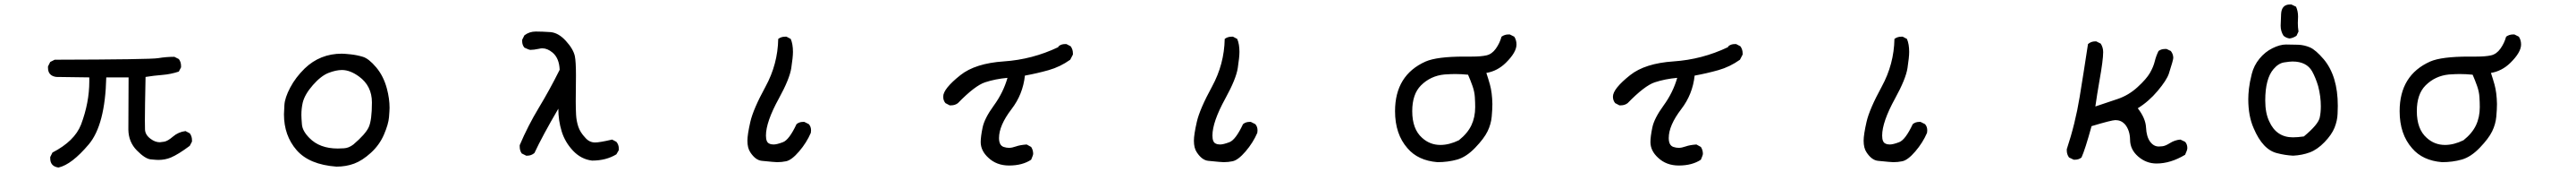

<svg xmlns="http://www.w3.org/2000/svg" viewBox="-20 -704 11540 769"><path d="M242 45Q205 40 205 4V-2L215 -22Q314 -73 343 -147Q380 -245 380 -340V-358L232 -360Q195 -365 195 -401V-407L205 -427L225 -437Q653 -438 688.5 -444Q724 -450 761 -450L781 -440Q791 -427 791 -409V-403L781 -384Q745 -372 707 -369Q669 -366 632 -360Q629 -219 629 -165Q629 -151 629.5 -126Q630 -101 655 -83Q675 -68 696 -68Q700 -68 715.5 -70.5Q731 -73 755 -93.5Q779 -114 811 -118L830 -108Q840 -95 840 -77V-71L830 -52Q779 -14 746 0Q720 11 689 11Q680 11 655 8.5Q630 6 593 -31.5Q556 -69 555 -124L556 -358H456Q451 -146 378 -59Q301 32 242 45Z M1487 41Q1365 32 1308.5 -33Q1252 -98 1252 -193Q1252 -203 1254 -235Q1256 -267 1280 -312.5Q1304 -358 1345 -398Q1414 -464 1511 -464Q1523 -464 1551 -461Q1579 -458 1605.5 -450Q1632 -442 1665 -403Q1698 -364 1713 -308Q1725 -263 1725 -222Q1725 -211 1722.5 -180Q1720 -149 1700 -102.5Q1680 -56 1641.5 -21Q1603 14 1566.5 27.5Q1530 41 1487 41ZM1493 -40Q1499 -40 1520.5 -41Q1542 -42 1563 -58Q1617 -104 1631.5 -135Q1646 -166 1646 -246Q1646 -320 1588 -362Q1548 -391 1512 -391Q1485 -391 1451.5 -378Q1418 -365 1381.5 -323.5Q1345 -282 1336 -245Q1330 -219 1330 -190Q1330 -177 1332.5 -147.5Q1335 -118 1366 -87Q1412 -40 1493 -40Z M2632 14Q2583 8 2547 -30Q2511 -68 2496 -116.5Q2481 -165 2481 -218Q2410 -97 2374 -20Q2360 -8 2342 -8H2337L2317 -18Q2308 -31 2308 -48V-55Q2345 -142 2393.5 -222Q2442 -302 2487 -392Q2485 -444 2455 -469Q2432 -488 2409 -488Q2402 -488 2395 -486Q2371 -481 2356 -481Q2350 -481 2329 -491Q2319 -503 2319 -520V-526L2329 -546Q2351 -563 2380 -563Q2409 -563 2445 -560.5Q2481 -558 2514.5 -521.5Q2548 -485 2555 -453Q2560 -428 2560 -367L2559 -251Q2559 -219 2560.5 -191Q2562 -163 2570.5 -137.5Q2579 -112 2602 -88Q2620 -67 2646 -67Q2666 -67 2722 -80L2741 -70Q2752 -57 2752 -39V-33L2741 -14Q2695 14 2632 14Z M3461 21Q3451 21 3392 15Q3364 12 3341 -23Q3328 -42 3328 -75Q3328 -102 3341 -159Q3354 -216 3409 -316.5Q3464 -417 3466 -530Q3479 -540 3497 -540H3503L3522 -530Q3532 -507 3532 -472Q3532 -449 3524.5 -400Q3517 -351 3469 -264Q3411 -159 3411 -98Q3411 -68 3426 -62Q3434 -58 3445 -58Q3460 -58 3487.5 -68.5Q3515 -79 3548 -149Q3560 -159 3577 -159H3583L3603 -149Q3613 -138 3613 -121L3612 -110Q3593 -66 3559.5 -27Q3526 12 3501 17Q3482 21 3461 21Z M4500 36Q4444 36 4407 1Q4373 -30 4373 -69Q4373 -93 4381.5 -134Q4390 -175 4432 -232.5Q4474 -290 4493 -356Q4438 -351 4392.5 -336Q4347 -321 4271 -243Q4258 -233 4240 -233H4234L4215 -243Q4205 -255 4205 -272Q4205 -307 4282 -368Q4349 -421 4476.5 -429.5Q4604 -438 4720 -493L4722 -497Q4733 -507 4751 -507H4757L4776 -497Q4786 -483 4786 -466V-460L4774 -437Q4729 -405 4677.5 -390.5Q4626 -376 4571 -366Q4562 -282 4511 -216Q4455 -143 4455 -87Q4455 -54 4476 -47Q4488 -43 4500 -43Q4513 -43 4531.5 -49.5Q4550 -56 4579 -58L4599 -47Q4608 -33 4608 -16Q4608 -11 4599 10Q4560 36 4500 36Z M5461 21Q5451 21 5392 15Q5364 12 5341 -23Q5328 -42 5328 -75Q5328 -102 5341 -159Q5354 -216 5409 -316.5Q5464 -417 5466 -530Q5479 -540 5497 -540H5503L5522 -530Q5532 -507 5532 -472Q5532 -449 5524.5 -400Q5517 -351 5469 -264Q5411 -159 5411 -98Q5411 -68 5426 -62Q5434 -58 5445 -58Q5460 -58 5487.5 -68.5Q5515 -79 5548 -149Q5560 -159 5577 -159H5583L5603 -149Q5613 -138 5613 -121L5612 -110Q5593 -66 5559.5 -27Q5526 12 5501 17Q5482 21 5461 21Z M6419 21Q6332 14 6285 -41Q6229 -104 6229 -207Q6229 -368 6366 -429Q6417 -451 6539 -451H6573Q6614 -451 6638.5 -456.5Q6663 -462 6680.5 -486.5Q6698 -511 6706 -540Q6720 -550 6737 -550H6743L6763 -540Q6773 -525 6773 -505Q6773 -470 6725 -423Q6687 -386 6638 -378Q6647 -351 6654 -326Q6664 -290 6665 -239Q6665 -216 6662 -182.5Q6659 -149 6643.5 -117Q6628 -85 6588 -43.5Q6548 -2 6507 9.5Q6466 21 6419 21ZM6432 -56Q6472 -56 6515 -77Q6554 -108 6571 -144Q6588 -180 6588 -225Q6588 -245 6586.5 -269.5Q6585 -294 6576 -319.5Q6567 -345 6556 -370Q6526 -373 6498 -373Q6481 -373 6450 -371Q6388 -365 6345 -322Q6306 -283 6306 -207Q6306 -127 6350 -88Q6385 -56 6432 -56Z M7500 36Q7444 36 7407 1Q7373 -30 7373 -69Q7373 -93 7381.5 -134Q7390 -175 7432 -232.5Q7474 -290 7493 -356Q7438 -351 7392.5 -336Q7347 -321 7271 -243Q7258 -233 7240 -233H7234L7215 -243Q7205 -255 7205 -272Q7205 -307 7282 -368Q7349 -421 7476.5 -429.5Q7604 -438 7720 -493L7722 -497Q7733 -507 7751 -507H7757L7776 -497Q7786 -483 7786 -466V-460L7774 -437Q7729 -405 7677.5 -390.5Q7626 -376 7571 -366Q7562 -282 7511 -216Q7455 -143 7455 -87Q7455 -54 7476 -47Q7488 -43 7500 -43Q7513 -43 7531.5 -49.5Q7550 -56 7579 -58L7599 -47Q7608 -33 7608 -16Q7608 -11 7599 10Q7560 36 7500 36Z M8461 21Q8451 21 8392 15Q8364 12 8341 -23Q8328 -42 8328 -75Q8328 -102 8341 -159Q8354 -216 8409 -316.5Q8464 -417 8466 -530Q8479 -540 8497 -540H8503L8522 -530Q8532 -507 8532 -472Q8532 -449 8524.5 -400Q8517 -351 8469 -264Q8411 -159 8411 -98Q8411 -68 8426 -62Q8434 -58 8445 -58Q8460 -58 8487.5 -68.5Q8515 -79 8548 -149Q8560 -159 8577 -159H8583L8603 -149Q8613 -138 8613 -121L8612 -110Q8593 -66 8559.5 -27Q8526 12 8501 17Q8482 21 8461 21Z M9640 27Q9594 27 9558 -4Q9522 -35 9521.5 -78.5Q9521 -122 9498 -149Q9481 -167 9456 -167Q9439 -167 9349 -140Q9320 -35 9304 0Q9292 10 9275 10H9269L9248 0Q9238 -14 9238 -31V-37Q9276 -151 9295.5 -269.5Q9315 -388 9333 -507Q9347 -519 9365 -519H9370L9390 -509Q9401 -492 9401 -471Q9401 -435 9384 -341Q9374 -284 9366 -228Q9417 -245 9466 -261.5Q9515 -278 9555 -314.5Q9595 -351 9610.5 -378Q9626 -405 9632 -429.5Q9638 -454 9649 -476Q9661 -485 9678 -485H9685L9704 -476Q9715 -462 9715 -445Q9715 -436 9695 -374Q9685 -345 9645 -297.5Q9605 -250 9556 -220Q9591 -175 9593 -134Q9595 -93 9611 -71Q9627 -49 9650 -49Q9652 -49 9665.5 -50Q9679 -51 9700.5 -64.5Q9722 -78 9747 -80L9768 -70Q9778 -59 9778 -42Q9778 -33 9768 -12Q9703 27 9640 27Z M10252 -8Q10215 -10 10181 -19Q10116 -34 10075 -131Q10051 -185 10051 -261Q10051 -281 10054 -308Q10057 -335 10066.5 -373Q10076 -411 10101 -441.5Q10126 -472 10159.5 -488.5Q10193 -505 10220 -505Q10246 -505 10274 -504Q10302 -503 10327.5 -492Q10353 -481 10389 -439Q10452 -364 10452 -231Q10452 -225 10451 -195Q10450 -165 10437.5 -133.5Q10425 -102 10392.5 -68.5Q10360 -35 10326 -22.5Q10292 -10 10252 -8ZM10251 -90Q10272 -90 10300 -94Q10364 -147 10371 -178Q10376 -201 10376 -229Q10376 -273 10364 -319Q10353 -356 10337 -385Q10312 -429 10249 -429Q10237 -429 10211.5 -425Q10186 -421 10164 -395Q10127 -352 10127 -255Q10127 -198 10145 -161Q10177 -90 10251 -90ZM10236 -532Q10221 -534 10209 -544Q10196 -564 10196 -589Q10196 -598 10198 -641Q10200 -684 10238 -684H10244L10265 -674Q10274 -654 10274 -630L10273 -601Q10273 -582 10276 -563L10267 -544Q10252 -534 10236 -532Z M10919 21Q10832 14 10785 -41Q10729 -104 10729 -207Q10729 -368 10866 -429Q10917 -451 11039 -451H11073Q11114 -451 11138.5 -456.5Q11163 -462 11180.5 -486.5Q11198 -511 11206 -540Q11220 -550 11237 -550H11243L11263 -540Q11273 -525 11273 -505Q11273 -470 11225 -423Q11187 -386 11138 -378Q11147 -351 11154 -326Q11164 -290 11165 -239Q11165 -216 11162 -182.5Q11159 -149 11143.5 -117Q11128 -85 11088 -43.5Q11048 -2 11007 9.5Q10966 21 10919 21ZM10932 -56Q10972 -56 11015 -77Q11054 -108 11071 -144Q11088 -180 11088 -225Q11088 -245 11086.5 -269.5Q11085 -294 11076 -319.5Q11067 -345 11056 -370Q11026 -373 10998 -373Q10981 -373 10950 -371Q10888 -365 10845 -322Q10806 -283 10806 -207Q10806 -127 10850 -88Q10885 -56 10932 -56Z"/></svg>

Font: Xiaolai Mono SC
Style: Regular
Weight: 400
Monospace: yes
Designer: LXGW / Nozomi Seto
Version: Version 3.113;September 30, 2024